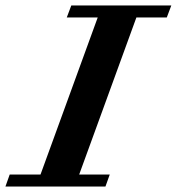

<svg xmlns="http://www.w3.org/2000/svg" viewBox="-79 -683 647 703"><path d="M-59.1 0 -43.5 -43.9H69.3L278.8 -619.1H165.5L182.1 -663.1H548.3L531.7 -619.1H420.4L210.9 -43.9H322.8L307.1 0Z"/></svg>

Font: Elstob 6pt
Style: Italic
Weight: 700
Italic angle: -20°
Designer: Peter S. Baker
Version: Version 1.015